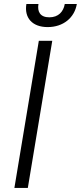

<svg xmlns="http://www.w3.org/2000/svg" viewBox="-20 -929 400 949"><path d="M300.1 -909.1C293.7 -871.8 269.2 -843.4 223.7 -843.4C178.3 -843.4 163.7 -871.8 170.1 -909.1H110.4C99.1 -841.3 139.2 -795.1 215.6 -795.1C292.6 -795.1 348.4 -841.3 359.7 -909.1ZM238.3 -727.3H171.9L51.1 0H117.5Z"/></svg>

Font: TID UI Light
Style: Italic
Weight: 300
Italic angle: -9.39999°
Designer: The TID Project Authors
Foundry: Bakken & Bæck
Version: Version 1.001;hotconv 1.0.109;makeotfexe 2.5.65596